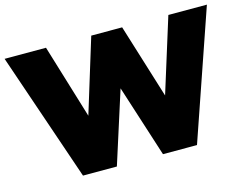

<svg xmlns="http://www.w3.org/2000/svg" viewBox="-96 -855 1295 1010"><g transform="rotate(-15 551.0 -350.0)"><path d="M239.4 0 0 -700H225.5L348.1 -297L471.9 -700H640.2L765.6 -295.5L891.8 -700H1101.7L860.2 0H675L549.1 -392.2L423.9 0Z"/></g></svg>

Font: Science Gothic
Style: Regular
Weight: 400
Designer: Thomas Phinney, Vassil Kateliev, Brandon Buerkle
Foundry: Font Detective LLC
Version: Version 1.018